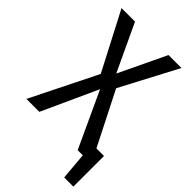

<svg xmlns="http://www.w3.org/2000/svg" viewBox="-252 -772 1006 1006"><g transform="rotate(45 251.5 -269.0)"><path d="M503 -76V151H435L422 0H384L241 -309L100 0H4L187 -368L20 -689H120L243 -427L368 -689H464L297 -372L447 -76Z"/></g></svg>

Font: Fira Sans Condensed
Style: Regular
Weight: 400
Width: 3
Designer: bBox Type GmbH & Carrois Corporate GbR & Edenspiekermann AG
Foundry: bBox Type GmbH & Carrois Corporate GbR & Edenspiekermann AG
Version: Version 4.301